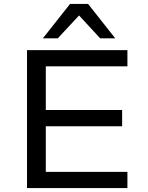

<svg xmlns="http://www.w3.org/2000/svg" viewBox="-20 -961 756 981"><path d="M118 0V-705H631V-622H214V-399H604V-316H214V-83H631V0ZM199 -765 338 -941H430L569 -765H492L384 -882L275 -765Z"/></svg>

Font: Nunito Sans 7pt SemiExpanded
Style: Regular
Weight: 400
Width: 6
Designer: Vernon Adams
Foundry: Vernon Adams
Version: Version 3.101;gftools[0.9.27]